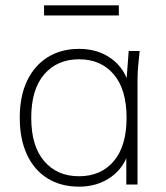

<svg xmlns="http://www.w3.org/2000/svg" viewBox="-20 -691 623 719"><path d="M276 8Q208 8 158 -23Q108 -54 81 -112Q54 -170 54 -250Q54 -331 81.5 -388.5Q109 -446 159 -477Q209 -508 276 -508Q347 -508 397.5 -471Q448 -434 464 -369H452L462 -500H503Q500 -472 497.5 -445Q495 -418 495 -392V0H453V-131H464Q448 -66 397 -29Q346 8 276 8ZM276 -31Q358 -31 406 -87.5Q454 -144 454 -250Q454 -356 406 -412.5Q358 -469 276 -469Q194 -469 145.5 -412.5Q97 -356 97 -250Q97 -144 145.5 -87.5Q194 -31 276 -31ZM145 -633V-671H425V-633Z"/></svg>

Font: Mulish ExtraLight ExtraLight
Style: Regular
Weight: 250
Version: Version 3.603